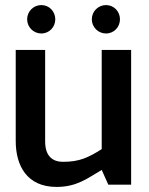

<svg xmlns="http://www.w3.org/2000/svg" viewBox="-20 -728 587 757"><path d="M42 -172C42 -75 86 9 203 9C284 9 326 -26 381 -58L407 0H497V-531H381V-140C327 -106 293 -90 228 -90C188 -90 158 -112 158 -170V-531H42ZM342 -652C342 -621 367 -596 398 -596C429 -596 453 -621 453 -652C453 -683 429 -708 398 -708C367 -708 342 -683 342 -652ZM87 -652C87 -621 112 -596 143 -596C174 -596 198 -621 198 -652C198 -683 174 -708 143 -708C112 -708 87 -683 87 -652Z"/></svg>

Font: Exo
Style: Demi Bold
Weight: 600
Designer: Natanael Gama
Version: Version 1.00